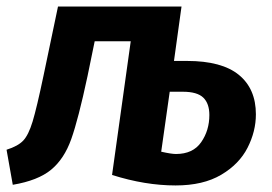

<svg xmlns="http://www.w3.org/2000/svg" viewBox="-27 -550 830 586"><path d="M754 -201Q754 -149 728.5 -99Q703 -49 648 -16.5Q593 16 509 16Q416 16 315 -16L372 -424H262L240 -317Q212 -186 190.5 -125.5Q169 -65 129 -32Q89 1 12 14L-7 -93Q28 -104 44 -121Q60 -138 72.5 -179Q85 -220 106 -320L150 -530H527L504 -364H544Q650 -364 702 -321.5Q754 -279 754 -201ZM612 -199Q612 -234 593.5 -252Q575 -270 531 -270H491L465 -87Q496 -80 510 -80Q562 -80 587 -116Q612 -152 612 -199Z"/></svg>

Font: Fira Sans SemiBold
Style: Italic
Weight: 600
Italic angle: -8°
Designer: bBox Type GmbH & Carrois Corporate GbR & Edenspiekermann AG
Foundry: bBox Type GmbH & Carrois Corporate GbR & Edenspiekermann AG
Version: Version 4.301